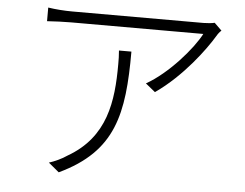

<svg xmlns="http://www.w3.org/2000/svg" viewBox="-51 -741 1057 828"><g transform="rotate(5 478.0 -327.0)"><path d="M445 -521C447.1 -500 447.1 -481.2 447.1 -462C447.1 -301.1 427.2 -144.2 263.1 -50.1C242.2 -35.2 209.2 -20.2 186.1 -13.1L231.9 24.9C467 -86.3 498.9 -250 498.9 -521ZM845.9 -676.1C835.9 -673.3 811.8 -671.2 797.9 -671.2H229C196 -671.2 157 -674 125 -679V-620C159.1 -622.2 196 -623.9 229 -623.9H801.1C767 -557.9 667.3 -442.8 573.2 -389.9L615.1 -355.8C731.9 -436.8 822.8 -561.1 858 -620C862.9 -628.9 870.7 -638.8 877.8 -644.9Z"/></g></svg>

Font: Karasuma Gothic
Style: Light
Weight: 300
Designer: Rasmus Andersson / Ryoko Nishizuka
Foundry: rsms
Version: Version 1.00